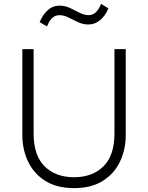

<svg xmlns="http://www.w3.org/2000/svg" viewBox="-20 -953 762 988"><path d="M361 15Q272 15 213 -22.2Q154 -59.5 124.5 -121.5Q95 -183.5 95 -258V-700H153V-266Q153 -153 209.8 -97Q266.5 -41 361 -41Q455.5 -41 512.2 -97Q569 -153 569 -266V-700H627V-258Q627 -183.5 597.5 -121.5Q568 -59.5 509 -22.2Q450 15 361 15ZM222 -817 184 -839Q200 -877.5 225.8 -900.8Q251.5 -924 286 -924Q314.5 -924 340.2 -911.8Q366 -899.5 389.8 -887.2Q413.5 -875 436 -875Q458 -875 473.8 -890.5Q489.5 -906 500 -933L538 -910Q521.5 -871 494.8 -849Q468 -827 435 -827Q407 -827 381.5 -839Q356 -851 332.2 -863Q308.5 -875 286 -875Q265 -875 249.2 -860.8Q233.5 -846.5 222 -817Z"/></svg>

Font: Geologica Roman Thin
Style: Regular
Weight: 250
Designer: Sindre Bremnes, Frode Helland
Foundry: Monokrom Skriftforlag AS
Version: Version 1.010;gftools[0.9.28]